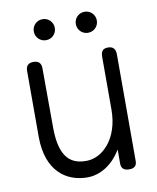

<svg xmlns="http://www.w3.org/2000/svg" viewBox="-85 -816 737 900"><g transform="rotate(-10 283.0 -366.5)"><path d="M139 -523C139 -548 127 -560 102 -560C78 -560 66 -548 66 -523V-210C66 -45 160 17 258 17C317 17 377 -16 420 -87V-20C420 3 433 14 458 14C482 14 494 3 494 -19V-527C494 -553 482 -566 458 -566C432 -566 424 -551 424 -527V-277C424 -137 343 -60 267 -60C201 -60 140 -88 140 -242ZM129 -700C129 -672 151 -650 179 -650C207 -650 229 -672 229 -700C229 -728 207 -750 179 -750C151 -750 129 -728 129 -700ZM329 -700C329 -672 351 -650 379 -650C407 -650 429 -672 429 -700C429 -728 407 -750 379 -750C351 -750 329 -728 329 -700Z"/></g></svg>

Font: Numismatica Pro
Style: Regular
Weight: 400
Designer: Chris Hopkins
Foundry: Edward C. D. Hopkins
Version: Version 2.19D